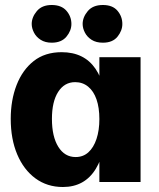

<svg xmlns="http://www.w3.org/2000/svg" viewBox="-20 -729 636 769"><path d="M232 20Q169 20 122 -14.5Q75 -49 49 -110.5Q23 -172 23 -253Q23 -328 46.5 -388.5Q70 -449 115 -484.5Q160 -520 227 -520Q317 -520 362.5 -453.5Q408 -387 408 -256Q408 -125 363.5 -52.5Q319 20 232 20ZM283 -100Q313 -100 334 -119Q355 -138 366.5 -172.5Q378 -207 378 -252Q378 -298 366.5 -331Q355 -364 333 -382Q311 -400 281 -400Q238 -400 213 -361Q188 -322 188 -253Q188 -182 213.5 -141Q239 -100 283 -100ZM378 0V-500H543V0ZM107 -633Q107 -660 127.5 -684.5Q148 -709 187 -709Q226 -709 246 -686Q266 -663 266 -633Q266 -606 246 -582Q226 -558 187 -558Q161 -558 143 -569.5Q125 -581 116 -598.5Q107 -616 107 -633ZM311 -633Q311 -660 331.5 -684.5Q352 -709 392 -709Q431 -709 450.5 -686Q470 -663 470 -633Q470 -606 450.5 -582Q431 -558 392 -558Q365 -558 347 -569.5Q329 -581 320 -598.5Q311 -616 311 -633Z"/></svg>

Font: Moderustic
Style: Bold
Weight: 700
Designer: Tural Alisoy
Foundry: TAFT Foundry
Version: Version 2.120